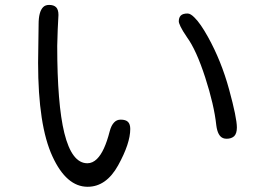

<svg xmlns="http://www.w3.org/2000/svg" viewBox="-20 -713 1040 765"><path d="M727.5 -659.2Q708.5 -659.2 700.4 -651.1Q692.4 -643.1 692.4 -627.9Q692.4 -621.6 699.5 -606.7Q706.5 -591.8 725.1 -564.5Q762.2 -513.7 797.6 -404.5Q833 -295.4 841.8 -213.9Q847.2 -170.9 869.1 -162.6Q874.5 -160.2 883.5 -160.2Q892.6 -160.2 900.1 -162.8Q907.7 -165.5 913.1 -170.4Q923.8 -181.2 923.8 -205.1Q923.8 -243.2 892.8 -356.7Q861.8 -470.2 808.6 -565.9Q778.8 -619.6 755.4 -642.6Q739.3 -659.2 727.5 -659.2ZM460.9 -236.3Q445.3 -236.3 435.1 -225.6Q423.3 -213.9 417 -189.5Q396.5 -109.4 366.7 -80.1Q349.1 -62.5 328.1 -62.5Q266.1 -62.5 236.3 -183.1Q208 -298.8 208 -530.3L210 -596.2L212.9 -653.3Q212.9 -674.8 203.6 -684.1Q194.3 -693.4 175.8 -693.4Q160.6 -693.4 151.9 -684.6Q133.8 -666.5 133.8 -615.7Q133.8 -614.3 133.8 -612.3L131.8 -462.9Q131.8 -213.4 189 -89.8Q244.6 31.2 329.1 31.2Q403.3 31.2 450.7 -54.2Q499 -141.6 499 -199.2Q499 -218.3 490 -227.3Q481 -236.3 460.9 -236.3Z"/></svg>

Font: YuPearl-Light
Style: Light
Weight: 300
Designer: Max Yao
Foundry: Max-Everyday
Version: Version 1.011; ttfautohint (v1.8.3)